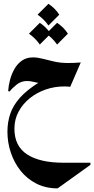

<svg xmlns="http://www.w3.org/2000/svg" viewBox="-20 -656 500 1020"><path d="M286.1 344.7Q223.1 344.7 173.6 319.6Q124 294.4 89.8 251.7Q55.7 209 37.6 155Q19.5 101.1 19.5 43.5Q19.5 -6.3 34.2 -50.5Q48.8 -94.7 85.4 -136.2Q122.1 -177.7 188 -218.8L189 -215.3Q174.3 -216.8 157.7 -221.2Q141.1 -225.6 124 -225.6Q92.3 -225.6 68.4 -206.5Q44.4 -187.5 30.8 -169.4L23.4 -172.4Q24.9 -198.7 32.7 -229.5Q40.5 -260.3 55.7 -287.8Q70.8 -315.4 95.5 -333.3Q120.1 -351.1 155.3 -351.1Q179.2 -351.1 207 -343.8Q234.9 -336.4 268.3 -328.9Q301.8 -321.3 343.3 -321.3Q376.5 -321.3 409.2 -324.2L353 -194.8Q338.9 -196.8 320.8 -196.8Q270.5 -196.8 223.4 -180.7Q176.3 -164.6 138.7 -134.5Q101.1 -104.5 78.9 -63.2Q56.6 -22 56.6 27.8Q56.6 120.6 124.5 164.6Q192.4 208.5 317.4 208.5H460.4V219.7ZM237.3 -635.7Q272.5 -612.8 294.9 -578.1L237.3 -520.5Q214.4 -553.7 179.7 -578.1ZM191.4 -534.7Q226.6 -511.7 249 -477.1L191.4 -419.4Q168.5 -452.6 133.8 -477.1ZM283.2 -534.7Q318.4 -511.7 340.8 -477.1L283.2 -419.4Q260.3 -452.6 225.6 -477.1Z"/></svg>

Font: Lateef ExtraBold
Style: Regular
Weight: 800
Designer: SIL International
Foundry: SIL International
Version: Version 4.200